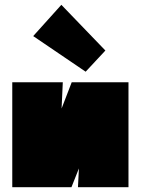

<svg xmlns="http://www.w3.org/2000/svg" viewBox="-20 -778 585 798"><path d="M514 0H304L308 -78L277 0H31V-436H241L236 -327L278 -436H514ZM118 -628 235 -758 418 -568 336 -480Z"/></svg>

Font: Ysabeau Black
Style: Regular
Weight: 900
Designer: Christian Thalmann (Catharsis Fonts)
Version: Version 0.003